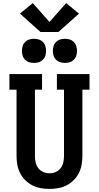

<svg xmlns="http://www.w3.org/2000/svg" viewBox="-20 -1214 640 1242"><path d="M300 8Q271 8 243 3Q215 -2 189.5 -15Q164 -28 143.5 -48.5Q123 -69 110 -94.5Q97 -120 92 -148.5Q87 -177 87 -205V-634H41V-735H252V-634H206V-205Q206 -184 210.5 -163.5Q215 -143 227.5 -126.5Q240 -110 259.5 -101.5Q279 -93 300 -93Q321 -93 340.5 -101.5Q360 -110 372.5 -126.5Q385 -143 389.5 -163.5Q394 -184 394 -205V-634H348V-735H559V-634H513V-205Q513 -177 508 -148.5Q503 -120 490 -94.5Q477 -69 456.5 -48.5Q436 -28 410.5 -15Q385 -2 357 3Q329 8 300 8ZM400 -807Q384 -807 369 -811.5Q354 -816 342.5 -827.5Q331 -839 326.5 -854Q322 -869 322 -885Q322 -901 326.5 -916Q331 -931 342.5 -942.5Q354 -954 369 -958.5Q384 -963 400 -963Q416 -963 431 -958.5Q446 -954 457.5 -942.5Q469 -931 473.5 -916Q478 -901 478 -885Q478 -869 473.5 -854Q469 -839 457.5 -827.5Q446 -816 431 -811.5Q416 -807 400 -807ZM200 -807Q184 -807 169 -811.5Q154 -816 142.5 -827.5Q131 -839 126.5 -854Q122 -869 122 -885Q122 -901 126.5 -916Q131 -931 142.5 -942.5Q154 -954 169 -958.5Q184 -963 200 -963Q216 -963 231 -958.5Q246 -954 257.5 -942.5Q269 -931 273.5 -916Q278 -901 278 -885Q278 -869 273.5 -854Q269 -839 257.5 -827.5Q246 -816 231 -811.5Q216 -807 200 -807ZM242 -1007 109 -1126 192 -1194 300 -1072 408 -1194 491 -1126 358 -1007Z"/></svg>

Font: Iosevka Curly Slab Extended
Style: Bold
Weight: 700
Width: 7
Monospace: yes
Designer: Belleve Invis
Foundry: Belleve Invis
Version: Version 11.1.0; ttfautohint (v1.8.3)